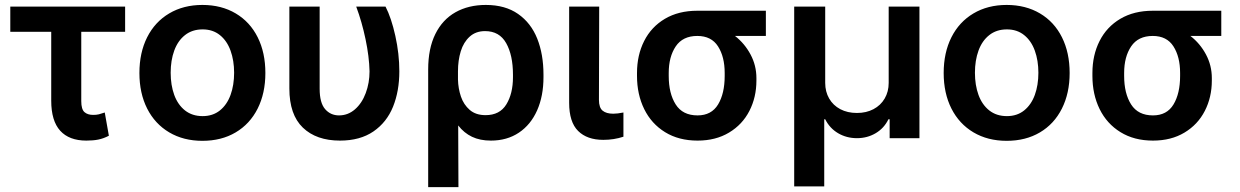

<svg xmlns="http://www.w3.org/2000/svg" viewBox="-20 -557 4998 774"><path d="M484.4 -428.7H307.6V-149.4Q307.6 -116.7 320.3 -105.2Q333 -93.8 355.5 -93.8Q369.1 -93.8 378.7 -96.2Q388.2 -98.6 402.3 -103.5L418.9 -9.8Q397 1.5 376.5 5.6Q356 9.8 328.1 9.8Q258.8 9.8 222.7 -30Q186.5 -69.8 186.5 -151.4V-428.7H21.5V-530.3H484.4Z M542 -262.7Q542 -344.7 573.2 -406.7Q604.5 -468.8 662.1 -502.9Q719.7 -537.1 795.9 -537.1Q872.6 -537.1 930.2 -502.9Q987.8 -468.8 1018.8 -406.7Q1049.8 -344.7 1049.8 -262.7Q1049.8 -181.2 1018.6 -119.1Q987.3 -57.1 929.9 -23.2Q872.6 10.7 795.9 10.7Q719.7 10.7 662.1 -23.4Q604.5 -57.6 573.2 -119.4Q542 -181.2 542 -262.7ZM923.8 -263.7Q923.8 -313 909.4 -352.8Q895 -392.6 866.5 -415.5Q837.9 -438.5 796.9 -438.5Q754.9 -438.5 725.8 -415.5Q696.8 -392.6 682.4 -353Q668 -313.5 668 -263.7Q668 -213.9 682.4 -174.3Q696.8 -134.8 725.8 -111.8Q754.9 -88.9 796.9 -88.9Q837.9 -88.9 866.5 -111.8Q895 -134.8 909.4 -174.3Q923.8 -213.9 923.8 -263.7Z M1268.6 -530.3V-199.2Q1268.6 -142.6 1290.5 -117.2Q1312.5 -91.8 1346.7 -91.8Q1382.8 -91.8 1410.9 -116.2Q1439 -140.6 1454.3 -181.6Q1469.7 -222.7 1469.7 -269.5Q1468.3 -329.1 1453.6 -398.9Q1439 -468.8 1416 -530.3H1534.2Q1557.6 -484.9 1573.7 -412.4Q1589.8 -339.8 1589.8 -269.5Q1589.8 -189.9 1564.5 -127Q1539.1 -64 1485.4 -27.1Q1431.6 9.8 1350.6 9.8Q1255.4 9.8 1200.9 -42.5Q1146.5 -94.7 1146.5 -200.2V-530.3Z M1938.5 -537.1Q2016.6 -537.1 2068.6 -500.7Q2120.6 -464.4 2145.8 -401.1Q2170.9 -337.9 2170.9 -255.9V-246.1Q2170.9 -169.9 2145.3 -112.1Q2119.6 -54.2 2071.8 -22.2Q2023.9 9.8 1959 9.8Q1915 9.8 1882.8 -5.6Q1850.6 -21 1827.1 -51.3L1828.1 197.3H1706.1V-277.3Q1706.1 -361.3 1734.9 -419.7Q1763.7 -478 1816.2 -507.6Q1868.7 -537.1 1938.5 -537.1ZM1826.2 -236.3Q1827.1 -200.2 1838.1 -167.7Q1849.1 -135.3 1873.5 -114Q1897.9 -92.8 1937.5 -92.8Q1994.6 -92.8 2021.2 -136.2Q2047.9 -179.7 2047.9 -246.1V-255.9Q2047.9 -334.5 2020.5 -383.1Q1993.2 -431.6 1935.5 -431.6Q1897.9 -431.6 1873.3 -409.2Q1848.6 -386.7 1837.4 -350.1Q1826.2 -313.5 1826.2 -269.5Z M2395.5 -530.3 2394.5 -154.3Q2394.5 -123 2409.4 -110.8Q2424.3 -98.6 2452.1 -98.6Q2468.8 -98.6 2493.2 -103.5V-5.9Q2455.1 6.8 2412.1 6.8Q2346.7 6.8 2310.5 -29.1Q2274.4 -64.9 2274.4 -142.6V-530.3Z M2791 -513.7H3067.4V-412.1H2942.9Q2981.9 -381.8 3005.6 -337.4Q3029.3 -293 3029.3 -242.2V-232.4Q3029.3 -165 3001 -109.9Q2972.7 -54.7 2918.9 -22.5Q2865.2 9.8 2792 9.8Q2716.3 9.8 2661.1 -24.2Q2606 -58.1 2576.9 -117.4Q2547.9 -176.8 2547.9 -251V-262.7Q2547.9 -334.5 2576.7 -391.6Q2605.5 -448.7 2660.4 -481.2Q2715.3 -513.7 2791 -513.7ZM2792 -91.8Q2848.1 -91.8 2874.8 -136Q2901.4 -180.2 2901.4 -251V-262.7Q2901.4 -328.1 2874.5 -370.1Q2847.7 -412.1 2791 -412.1Q2732.4 -412.1 2704.1 -370.1Q2675.8 -328.1 2675.8 -262.7V-251Q2675.8 -180.2 2703.9 -136Q2731.9 -91.8 2792 -91.8Z M3181.6 -530.3H3306.6V-222.7Q3306.6 -187.5 3322.5 -159.9Q3338.4 -132.3 3367.4 -116.9Q3396.5 -101.6 3434.6 -101.6Q3472.2 -101.6 3501.2 -116.9Q3530.3 -132.3 3546.4 -159.9Q3562.5 -187.5 3562.5 -222.7V-530.3H3686.5V0H3566.4V-76.2H3561.5Q3543.9 -40 3510 -20Q3476.1 0 3434.6 0Q3392.6 0 3358.6 -20Q3324.7 -40 3306.6 -76.2H3302.7V194.3H3181.6Z M3784.2 -262.7Q3784.2 -344.7 3815.4 -406.7Q3846.7 -468.8 3904.3 -502.9Q3961.9 -537.1 4038.1 -537.1Q4114.7 -537.1 4172.4 -502.9Q4230 -468.8 4261 -406.7Q4292 -344.7 4292 -262.7Q4292 -181.2 4260.7 -119.1Q4229.5 -57.1 4172.1 -23.2Q4114.7 10.7 4038.1 10.7Q3961.9 10.7 3904.3 -23.4Q3846.7 -57.6 3815.4 -119.4Q3784.2 -181.2 3784.2 -262.7ZM4166 -263.7Q4166 -313 4151.6 -352.8Q4137.2 -392.6 4108.6 -415.5Q4080.1 -438.5 4039.1 -438.5Q3997.1 -438.5 3968 -415.5Q3939 -392.6 3924.6 -353Q3910.2 -313.5 3910.2 -263.7Q3910.2 -213.9 3924.6 -174.3Q3939 -134.8 3968 -111.8Q3997.1 -88.9 4039.1 -88.9Q4080.1 -88.9 4108.6 -111.8Q4137.2 -134.8 4151.6 -174.3Q4166 -213.9 4166 -263.7Z M4627 -513.7H4903.3V-412.1H4778.8Q4817.9 -381.8 4841.6 -337.4Q4865.2 -293 4865.2 -242.2V-232.4Q4865.2 -165 4836.9 -109.9Q4808.6 -54.7 4754.9 -22.5Q4701.2 9.8 4627.9 9.8Q4552.2 9.8 4497.1 -24.2Q4441.9 -58.1 4412.8 -117.4Q4383.8 -176.8 4383.8 -251V-262.7Q4383.8 -334.5 4412.6 -391.6Q4441.4 -448.7 4496.3 -481.2Q4551.3 -513.7 4627 -513.7ZM4627.9 -91.8Q4684.1 -91.8 4710.7 -136Q4737.3 -180.2 4737.3 -251V-262.7Q4737.3 -328.1 4710.4 -370.1Q4683.6 -412.1 4627 -412.1Q4568.4 -412.1 4540 -370.1Q4511.7 -328.1 4511.7 -262.7V-251Q4511.7 -180.2 4539.8 -136Q4567.9 -91.8 4627.9 -91.8Z"/></svg>

Font: WEMIX Pretendard SemiBold
Style: Regular
Weight: 600
Designer: Base glyphs from Inter by Rasmus Andersson; Hangeul glyphs from Noto Sans CJK(Source Han Sans) by Jang Soo-young and Kan
Foundry: Kil Hyung-jin
Version: Version 1.000